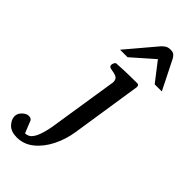

<svg xmlns="http://www.w3.org/2000/svg" viewBox="-427 -817 1097 1097"><g transform="rotate(45 121.5 -268.5)"><path d="M-31.2 219.2Q-78.6 219.2 -102.3 194.1Q-126 168.9 -126 142.6Q-126 126 -116.7 112.5Q-107.4 99.1 -94.5 91.1Q-81.5 83 -70.3 83Q-48.8 83 -43.5 96.7L-14.2 169.4Q-1.5 168.9 11 163.1Q23.4 157.2 35.6 138.2Q47.9 119.1 58.8 79.6Q69.8 40 78.6 -27.3L135.7 -393.6Q135.7 -415.5 123.8 -423.8Q111.8 -432.1 95.5 -434.6Q79.1 -437 66.4 -440.9Q62.5 -442.4 59.8 -446Q57.1 -449.7 57.1 -456.5Q57.6 -463.9 61.8 -472.7Q65.9 -481.4 72.3 -481.9Q125 -485.4 170.7 -486.1Q216.3 -486.8 238.8 -486.8Q242.7 -486.8 246.8 -482.9Q251 -479 250.5 -467.3L185.1 -41.5Q174.8 26.9 145 86.4Q115.2 146 70.1 182.6Q24.9 219.2 -31.2 219.2ZM31.7 -552.7 183.6 -732.4Q193.4 -742.7 205.3 -750Q217.3 -757.3 236.3 -757.3Q255.9 -757.3 265.4 -748.8Q274.9 -740.2 281.2 -728L369.1 -552.7H311.5L222.7 -667.5L92.3 -552.7Z"/></g></svg>

Font: Gelasio Medium
Style: Italic
Weight: 500
Italic angle: -8.5°
Designer: Eben Sorkin
Foundry: Eben Sorkin
Version: Version 1.008